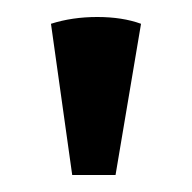

<svg xmlns="http://www.w3.org/2000/svg" viewBox="-20 -753 226 226"><path d="M40 -725 65 -547H116L146 -725Q124 -733 94.5 -733Q65 -733 40 -725Z"/></svg>

Font: Arima Thin SemiBold
Style: Regular
Weight: 600
Version: Version 1.100